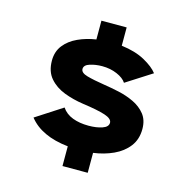

<svg xmlns="http://www.w3.org/2000/svg" viewBox="-104 -797 858 893"><g transform="rotate(15 325.0 -350.0)"><path d="M275.5 0V-95Q145 -109 87 -183L214.5 -265.5Q233 -238 266.5 -225.2Q300 -212.5 343.5 -212.5Q381.5 -212.5 409.2 -222Q437 -231.5 437 -251.5Q437 -271 401 -282.8Q365 -294.5 292.5 -304.5Q244 -311.5 200.2 -328.2Q156.5 -345 128.8 -377Q101 -409 101 -461.5Q101 -505 125 -535.5Q149 -566 188.8 -584.2Q228.5 -602.5 275.5 -609.5V-700H397V-612Q464.5 -603.5 509.8 -578.5Q555 -553.5 575 -527L451.5 -448Q438.5 -468.5 406 -482.5Q373.5 -496.5 334.5 -496.5Q303 -496.5 275.8 -488Q248.5 -479.5 248.5 -460.5Q248.5 -442 280 -433Q311.5 -424 366 -415.5Q399.5 -410.5 438.2 -402Q477 -393.5 511.5 -377Q546 -360.5 568 -333Q590 -305.5 590 -262Q590 -212.5 563.5 -178Q537 -143.5 493 -123.2Q449 -103 397 -96V0Z"/></g></svg>

Font: Trispace
Style: Bold
Weight: 700
Designer: Tyler Finck
Foundry: Etcetera Type Company
Version: Version 1.210; ttfautohint (v1.8.3)